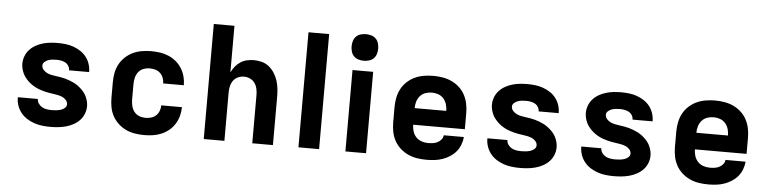

<svg xmlns="http://www.w3.org/2000/svg" viewBox="-46 -984 4892 1222"><g transform="rotate(5 2400.0 -373.5)"><path d="M299 8Q273 8 247 5Q221 2 196 -6.5Q171 -15 149 -29Q127 -43 110.5 -63.5Q94 -84 85.5 -109Q77 -134 77 -160V-162H205Q205 -146 214.5 -132.5Q224 -119 237.5 -111.5Q251 -104 267 -101.5Q283 -99 299 -99Q313 -99 327.5 -100.5Q342 -102 355.5 -106Q369 -110 381 -120Q393 -130 393 -144Q393 -159 382.5 -171Q372 -183 358 -189Q344 -195 329 -198Q314 -201 299 -203Q284 -205 269.5 -207.5Q255 -210 240 -214Q225 -218 211 -223Q197 -228 183.5 -235Q170 -242 157.5 -251Q145 -260 134.5 -270.5Q124 -281 115 -293Q106 -305 100 -319Q94 -333 90.5 -348Q87 -363 87 -378Q87 -402 96 -425.5Q105 -449 121.5 -467Q138 -485 159.5 -497Q181 -509 204.5 -516Q228 -523 252.5 -525.5Q277 -528 301 -528Q327 -528 352 -525Q377 -522 401 -513.5Q425 -505 446.5 -491Q468 -477 483.5 -457Q499 -437 507 -412.5Q515 -388 515 -363V-361H387Q387 -376 379 -389Q371 -402 358 -409Q345 -416 330.5 -418.5Q316 -421 301 -421Q288 -421 274.5 -419.5Q261 -418 248.5 -413.5Q236 -409 225.5 -399.5Q215 -390 215 -377Q215 -362 225.5 -350Q236 -338 249.5 -331.5Q263 -325 278 -322Q293 -319 308 -317Q323 -315 338 -312.5Q353 -310 367.5 -306Q382 -302 396.5 -296.5Q411 -291 424 -284.5Q437 -278 449.5 -269Q462 -260 473 -249.5Q484 -239 493 -227Q502 -215 508 -201Q514 -187 517.5 -172.5Q521 -158 521 -143Q521 -118 511.5 -94Q502 -70 484.5 -52Q467 -34 444.5 -22Q422 -10 398 -3.5Q374 3 349 5.5Q324 8 299 8Z M898 8Q868 8 838 3Q808 -2 781.5 -14.5Q755 -27 732.5 -48Q710 -69 696 -95Q682 -121 676.5 -150.5Q671 -180 671 -210V-310Q671 -340 676.5 -369.5Q682 -399 696 -425Q710 -451 732.5 -472Q755 -493 781.5 -505.5Q808 -518 838 -523Q868 -528 898 -528Q926 -528 954 -524Q982 -520 1008 -509Q1034 -498 1056 -480Q1078 -462 1093 -438Q1108 -414 1115.5 -386.5Q1123 -359 1123 -331V-330H991Q991 -348 984.5 -365.5Q978 -383 964.5 -395.5Q951 -408 933.5 -413Q916 -418 898 -418Q877 -418 857.5 -410.5Q838 -403 825.5 -387Q813 -371 808 -350.5Q803 -330 803 -310V-210Q803 -190 808 -169.5Q813 -149 825.5 -133Q838 -117 857.5 -109.5Q877 -102 898 -102Q916 -102 933.5 -107Q951 -112 964.5 -124.5Q978 -137 984.5 -154.5Q991 -172 991 -190H1123V-189Q1123 -161 1115.5 -133.5Q1108 -106 1093 -82Q1078 -58 1056 -40Q1034 -22 1008 -11Q982 0 954 4Q926 8 898 8Z M1279 0V-735H1411V-437Q1421 -458 1435 -475.5Q1449 -493 1468 -505.5Q1487 -518 1509.5 -523Q1532 -528 1554 -528Q1580 -528 1605.5 -521Q1631 -514 1651 -497.5Q1671 -481 1685 -459Q1699 -437 1707 -412.5Q1715 -388 1718 -362Q1721 -336 1721 -310V0H1589V-310Q1589 -330 1584.5 -349.5Q1580 -369 1568.5 -385Q1557 -401 1538.5 -409.5Q1520 -418 1500 -418Q1480 -418 1461.5 -409.5Q1443 -401 1431.5 -385Q1420 -369 1415.5 -349.5Q1411 -330 1411 -310V0Z M1884 0V-735H2016V0Z M2184 0V-520H2316V0ZM2250 -585Q2233 -585 2216 -590Q2199 -595 2187 -607Q2175 -619 2170 -636Q2165 -653 2165 -670Q2165 -687 2170 -704Q2175 -721 2187 -733Q2199 -745 2216 -750Q2233 -755 2250 -755Q2267 -755 2284 -750Q2301 -745 2313 -733Q2325 -721 2330 -704Q2335 -687 2335 -670Q2335 -653 2330 -636Q2325 -619 2313 -607Q2301 -595 2284 -590Q2267 -585 2250 -585Z M2703 8Q2673 8 2643 3.5Q2613 -1 2585.5 -13.5Q2558 -26 2535 -46.5Q2512 -67 2497.5 -93.5Q2483 -120 2477 -150Q2471 -180 2471 -210V-310Q2471 -340 2477 -369.5Q2483 -399 2497 -425.5Q2511 -452 2533.5 -472.5Q2556 -493 2583 -505.5Q2610 -518 2640 -523Q2670 -528 2700 -528Q2730 -528 2760 -523Q2790 -518 2817 -505.5Q2844 -493 2866.5 -472.5Q2889 -452 2903 -425.5Q2917 -399 2923 -369.5Q2929 -340 2929 -310V-207H2599Q2599 -185 2605.5 -164.5Q2612 -144 2626.5 -128.5Q2641 -113 2661.5 -106Q2682 -99 2703 -99Q2718 -99 2733.5 -101Q2749 -103 2763 -110Q2777 -117 2787 -129Q2797 -141 2799 -157H2927Q2925 -131 2915.5 -106.5Q2906 -82 2889.5 -62.5Q2873 -43 2851 -29Q2829 -15 2804.5 -6.5Q2780 2 2754.5 5Q2729 8 2703 8ZM2599 -313H2801Q2801 -334 2795 -354.5Q2789 -375 2775 -391Q2761 -407 2741 -414Q2721 -421 2700 -421Q2679 -421 2659 -414Q2639 -407 2625 -391Q2611 -375 2605 -354.5Q2599 -334 2599 -313Z M3299 8Q3273 8 3247 5Q3221 2 3196 -6.5Q3171 -15 3149 -29Q3127 -43 3110.5 -63.5Q3094 -84 3085.5 -109Q3077 -134 3077 -160V-162H3205Q3205 -146 3214.5 -132.5Q3224 -119 3237.5 -111.5Q3251 -104 3267 -101.5Q3283 -99 3299 -99Q3313 -99 3327.5 -100.5Q3342 -102 3355.5 -106Q3369 -110 3381 -120Q3393 -130 3393 -144Q3393 -159 3382.5 -171Q3372 -183 3358 -189Q3344 -195 3329 -198Q3314 -201 3299 -203Q3284 -205 3269.5 -207.5Q3255 -210 3240 -214Q3225 -218 3211 -223Q3197 -228 3183.5 -235Q3170 -242 3157.5 -251Q3145 -260 3134.5 -270.5Q3124 -281 3115 -293Q3106 -305 3100 -319Q3094 -333 3090.5 -348Q3087 -363 3087 -378Q3087 -402 3096 -425.5Q3105 -449 3121.5 -467Q3138 -485 3159.5 -497Q3181 -509 3204.5 -516Q3228 -523 3252.5 -525.5Q3277 -528 3301 -528Q3327 -528 3352 -525Q3377 -522 3401 -513.5Q3425 -505 3446.5 -491Q3468 -477 3483.5 -457Q3499 -437 3507 -412.5Q3515 -388 3515 -363V-361H3387Q3387 -376 3379 -389Q3371 -402 3358 -409Q3345 -416 3330.5 -418.5Q3316 -421 3301 -421Q3288 -421 3274.5 -419.5Q3261 -418 3248.5 -413.5Q3236 -409 3225.5 -399.5Q3215 -390 3215 -377Q3215 -362 3225.5 -350Q3236 -338 3249.5 -331.5Q3263 -325 3278 -322Q3293 -319 3308 -317Q3323 -315 3338 -312.5Q3353 -310 3367.5 -306Q3382 -302 3396.5 -296.5Q3411 -291 3424 -284.5Q3437 -278 3449.5 -269Q3462 -260 3473 -249.5Q3484 -239 3493 -227Q3502 -215 3508 -201Q3514 -187 3517.5 -172.5Q3521 -158 3521 -143Q3521 -118 3511.5 -94Q3502 -70 3484.5 -52Q3467 -34 3444.5 -22Q3422 -10 3398 -3.5Q3374 3 3349 5.5Q3324 8 3299 8Z M3899 8Q3873 8 3847 5Q3821 2 3796 -6.5Q3771 -15 3749 -29Q3727 -43 3710.5 -63.5Q3694 -84 3685.5 -109Q3677 -134 3677 -160V-162H3805Q3805 -146 3814.5 -132.5Q3824 -119 3837.5 -111.5Q3851 -104 3867 -101.5Q3883 -99 3899 -99Q3913 -99 3927.5 -100.5Q3942 -102 3955.5 -106Q3969 -110 3981 -120Q3993 -130 3993 -144Q3993 -159 3982.5 -171Q3972 -183 3958 -189Q3944 -195 3929 -198Q3914 -201 3899 -203Q3884 -205 3869.5 -207.5Q3855 -210 3840 -214Q3825 -218 3811 -223Q3797 -228 3783.5 -235Q3770 -242 3757.5 -251Q3745 -260 3734.5 -270.5Q3724 -281 3715 -293Q3706 -305 3700 -319Q3694 -333 3690.5 -348Q3687 -363 3687 -378Q3687 -402 3696 -425.5Q3705 -449 3721.5 -467Q3738 -485 3759.5 -497Q3781 -509 3804.5 -516Q3828 -523 3852.5 -525.5Q3877 -528 3901 -528Q3927 -528 3952 -525Q3977 -522 4001 -513.5Q4025 -505 4046.5 -491Q4068 -477 4083.5 -457Q4099 -437 4107 -412.5Q4115 -388 4115 -363V-361H3987Q3987 -376 3979 -389Q3971 -402 3958 -409Q3945 -416 3930.5 -418.5Q3916 -421 3901 -421Q3888 -421 3874.5 -419.5Q3861 -418 3848.5 -413.5Q3836 -409 3825.5 -399.5Q3815 -390 3815 -377Q3815 -362 3825.5 -350Q3836 -338 3849.5 -331.5Q3863 -325 3878 -322Q3893 -319 3908 -317Q3923 -315 3938 -312.5Q3953 -310 3967.5 -306Q3982 -302 3996.5 -296.5Q4011 -291 4024 -284.5Q4037 -278 4049.5 -269Q4062 -260 4073 -249.5Q4084 -239 4093 -227Q4102 -215 4108 -201Q4114 -187 4117.5 -172.5Q4121 -158 4121 -143Q4121 -118 4111.5 -94Q4102 -70 4084.5 -52Q4067 -34 4044.5 -22Q4022 -10 3998 -3.5Q3974 3 3949 5.5Q3924 8 3899 8Z M4503 8Q4473 8 4443 3.5Q4413 -1 4385.5 -13.5Q4358 -26 4335 -46.5Q4312 -67 4297.5 -93.5Q4283 -120 4277 -150Q4271 -180 4271 -210V-310Q4271 -340 4277 -369.5Q4283 -399 4297 -425.5Q4311 -452 4333.5 -472.5Q4356 -493 4383 -505.5Q4410 -518 4440 -523Q4470 -528 4500 -528Q4530 -528 4560 -523Q4590 -518 4617 -505.5Q4644 -493 4666.5 -472.5Q4689 -452 4703 -425.5Q4717 -399 4723 -369.5Q4729 -340 4729 -310V-207H4399Q4399 -185 4405.5 -164.5Q4412 -144 4426.5 -128.5Q4441 -113 4461.5 -106Q4482 -99 4503 -99Q4518 -99 4533.5 -101Q4549 -103 4563 -110Q4577 -117 4587 -129Q4597 -141 4599 -157H4727Q4725 -131 4715.5 -106.5Q4706 -82 4689.5 -62.5Q4673 -43 4651 -29Q4629 -15 4604.5 -6.5Q4580 2 4554.5 5Q4529 8 4503 8ZM4399 -313H4601Q4601 -334 4595 -354.5Q4589 -375 4575 -391Q4561 -407 4541 -414Q4521 -421 4500 -421Q4479 -421 4459 -414Q4439 -407 4425 -391Q4411 -375 4405 -354.5Q4399 -334 4399 -313Z"/></g></svg>

Font: Iosevka Aile Extrabold
Style: Regular
Weight: 800
Designer: Belleve Invis
Foundry: Belleve Invis
Version: Version 27.3.5; ttfautohint (v1.8.4)